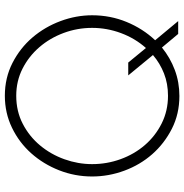

<svg xmlns="http://www.w3.org/2000/svg" viewBox="-4 -751 760 792"><g transform="rotate(-90 376.0 -355.0)"><path d="M576 -67Q534 -33 483.5 -14Q433 5 376 5Q302 5 241 -26Q180 -57 136 -107Q92 -157 68 -222Q44 -287 44 -355Q44 -426 69.5 -491Q95 -556 139.5 -606Q184 -656 245 -685.5Q306 -715 377 -715Q451 -715 512.5 -683.5Q574 -652 617.5 -601Q661 -550 685 -485.5Q709 -421 709 -355Q709 -280 681.5 -213Q654 -146 606 -95L685 0H632ZM377 -42Q427 -42 469 -58.5Q511 -75 545 -104L461 -206H514L574 -133Q614 -178 635.5 -236Q657 -294 657 -355Q657 -416 636 -472.5Q615 -529 577.5 -572.5Q540 -616 489 -642Q438 -668 377 -668Q313 -668 261 -641Q209 -614 172 -569.5Q135 -525 115 -469Q95 -413 95 -355Q95 -294 115.5 -237.5Q136 -181 173.5 -137.5Q211 -94 263 -68Q315 -42 377 -42Z"/></g></svg>

Font: Oxford Sans
Style: Regular
Weight: 300
Designer: Matt McInerney, Pablo Impallari, Rodrigo Fuenzalida
Foundry: Matt McInerney, Pablo Impallari, Rodrigo Fuenzalida
Version: Version 3.000g; ttfautohint (v1.5) -l 8 -r 28 -G 28 -x 14 -D